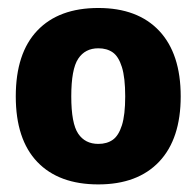

<svg xmlns="http://www.w3.org/2000/svg" viewBox="-20 -770 504 493"><path d="M20.5 -522.5Q20.5 -633.5 75.8 -691.5Q131 -749.5 232.5 -749.5Q333.5 -749.5 388.8 -690.8Q444 -632 444 -522.5Q444 -413.5 388.8 -355Q333.5 -296.5 232.5 -296.5Q131 -296.5 75.8 -354.2Q20.5 -412 20.5 -522.5ZM301.5 -522.5Q301.5 -570.5 293 -597.8Q284.5 -625 269.5 -635.5Q254.5 -646 232.5 -646Q198.5 -646 180.8 -619.2Q163 -592.5 163 -522.5Q163 -453 180.8 -426.8Q198.5 -400.5 232.5 -400.5Q254.5 -400.5 269.5 -411Q284.5 -421.5 293 -448.2Q301.5 -475 301.5 -522.5Z"/></svg>

Font: Encode Sans Semi Condensed
Style: Bold
Weight: 700
Width: 4
Designer: Multiple Designers
Foundry: Impallari Type
Version: Version 2.000